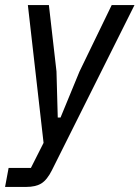

<svg xmlns="http://www.w3.org/2000/svg" viewBox="-48 -538 551 758"><path d="M393 -518H483L157 134Q138 172 115.5 186Q93 200 55 200H-28L-14 125H74L124 26L62 -518H145L175 -256L180 -74H191L266 -256Z"/></svg>

Font: IBM Plex Sans Condensed Text
Style: Italic
Weight: 450
Width: 3
Italic angle: -11°
Designer: Mike Abbink, Paul van der Laan, Pieter van Rosmalen
Foundry: Bold Monday
Version: Version 1.1